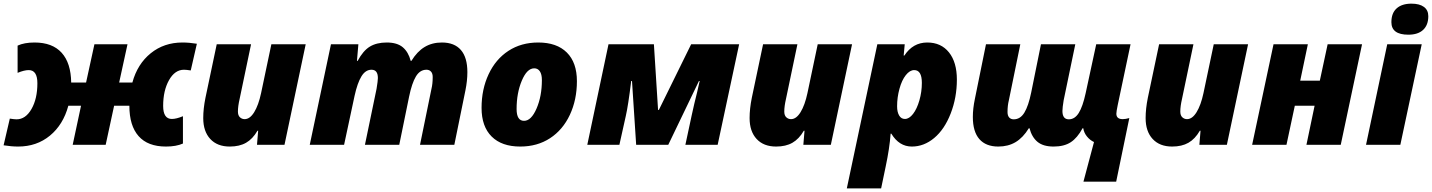

<svg xmlns="http://www.w3.org/2000/svg" viewBox="-32 -797 7883 1057"><path d="M64.9 -545.9Q101.6 -563 158.2 -563Q256.3 -563 307.4 -506.6Q358.4 -450.2 359.9 -342.8H441.9L487.8 -553.2H669.9L624 -342.8H696.8Q724.6 -444.8 797.9 -503.9Q871.1 -563 972.2 -563Q1009.8 -563 1051.8 -556.2L1018.1 -409.2Q993.2 -413.1 981 -413.1Q930.7 -413.1 898.4 -355.7Q866.2 -298.3 866.2 -213.9Q866.2 -142.1 914.1 -142.1Q938.5 -142.1 975.1 -157.2V-6.8Q938 9.8 881.8 9.8Q781.7 9.8 731 -47.6Q680.2 -105 680.2 -214.8H596.2L549.8 0H368.2L414.1 -214.8H344.2Q315.9 -110.4 242.9 -50.3Q169.9 9.8 67.9 9.8Q31.2 9.8 -12.2 2.9L22 -144Q46.9 -140.1 59.1 -140.1Q108.9 -140.1 141.4 -196.8Q173.8 -253.4 173.8 -338.9Q173.8 -411.1 126 -411.1Q101.6 -411.1 64.9 -396Z M1277.8 -183.1Q1277.8 -161.6 1288.8 -151.4Q1299.8 -141.1 1314.9 -141.1Q1343.8 -141.1 1367.4 -179.4Q1391.1 -217.8 1405.3 -284.2L1461.9 -553.2H1650.9L1534.2 0H1382.8L1389.2 -77.1H1385.3Q1358.9 -31.7 1322.5 -11Q1286.1 9.8 1232.9 9.8Q1164.1 9.8 1125.5 -32Q1086.9 -73.7 1086.9 -147Q1086.9 -198.7 1099.1 -258.8L1161.1 -553.2H1350.1L1287.1 -252Q1277.8 -211.9 1277.8 -183.1Z M1977.1 0 2041 -308.1Q2048.3 -352.1 2048.3 -367.2Q2048.3 -413.1 2013.2 -413.1Q1980 -413.1 1957.8 -376.7Q1935.5 -340.3 1919.9 -269L1862.3 0H1673.3L1790 -553.2H1940.9L1933.1 -461.9H1937Q1966.8 -517.6 2003.9 -540.3Q2041 -563 2097.2 -563Q2154.3 -563 2185.3 -536.9Q2216.3 -510.7 2229 -461.9H2232.9Q2264.6 -513.7 2305.7 -538.3Q2346.7 -563 2400.9 -563Q2469.7 -563 2505.4 -521.7Q2541 -480.5 2541 -399.9Q2541 -352.5 2530.3 -299.8L2469.2 0H2280.3L2343.3 -308.1Q2350.1 -335.4 2350.1 -373Q2350.1 -392.6 2340.8 -402.8Q2331.5 -413.1 2315.9 -413.1Q2279.8 -413.1 2257.6 -376Q2235.4 -338.9 2220.2 -265.1L2166 0Z M2832 9.8Q2730 9.8 2674.6 -45.4Q2619.1 -100.6 2619.1 -203.1Q2619.1 -305.7 2658 -388.4Q2696.8 -471.2 2767.1 -517.1Q2837.4 -563 2931.2 -563Q3033.2 -563 3088.6 -507.8Q3144 -452.6 3144 -350.1Q3144 -247.6 3105.2 -164.8Q3066.4 -82 2996.1 -36.1Q2925.8 9.8 2832 9.8ZM2909.2 -420.9Q2869.1 -420.9 2840.6 -352.8Q2812 -284.7 2812 -196.8Q2812 -131.8 2853 -131.8Q2892.6 -131.8 2921.9 -199.7Q2951.2 -267.6 2951.2 -356Q2951.2 -388.2 2939.9 -404.5Q2928.7 -420.9 2909.2 -420.9Z M3470.2 0 3447.3 -351.1H3442.9Q3426.3 -215.3 3413.1 -158.2L3377.9 0H3201.2L3317.9 -553.2H3567.9L3590.8 -191.9H3595.2L3772.9 -553.2H4037.1L3918.9 0H3741.2L3775.9 -162.1Q3789.6 -225.6 3806.2 -291Q3817.4 -336.9 3819.8 -351.1H3815.9L3647 0Z M4285.6 -183.1Q4285.6 -161.6 4296.6 -151.4Q4307.6 -141.1 4322.8 -141.1Q4351.6 -141.1 4375.2 -179.4Q4398.9 -217.8 4413.1 -284.2L4469.7 -553.2H4658.7L4542 0H4390.6L4397 -77.1H4393.1Q4366.7 -31.7 4330.3 -11Q4293.9 9.8 4240.7 9.8Q4171.9 9.8 4133.3 -32Q4094.7 -73.7 4094.7 -147Q4094.7 -198.7 4106.9 -258.8L4168.9 -553.2H4357.9L4294.9 -252Q4285.6 -211.9 4285.6 -183.1Z M4987.8 9.8Q4918 9.8 4875 -61H4871.1Q4865.2 20 4843.8 120.1L4818.8 240.2H4629.9L4797.9 -553.2H4948.7L4942.9 -491.2H4946.8Q4993.7 -563 5072.8 -563Q5148.9 -563 5192.4 -508.5Q5235.8 -454.1 5235.8 -358.9Q5235.8 -259.8 5201.7 -172.1Q5167.5 -84.5 5111.1 -37.4Q5054.7 9.8 4987.8 9.8ZM5001 -411.1Q4976.6 -411.1 4954.6 -383.3Q4932.6 -355.5 4919.7 -308.1Q4906.7 -260.7 4906.7 -211.9Q4906.7 -180.2 4918 -161.1Q4929.2 -142.1 4949.7 -142.1Q4973.1 -142.1 4994.6 -169.9Q5016.1 -197.8 5029.5 -244.6Q5043 -291.5 5043 -340.8Q5043 -411.1 5001 -411.1Z M5927.7 -90.8Q5898.9 -37.6 5862.5 -13.9Q5826.2 9.8 5768.1 9.8Q5710.9 9.8 5679.7 -16.1Q5648.4 -42 5635.7 -90.8H5631.8Q5600.1 -39.1 5559.1 -14.6Q5518.1 9.8 5463.9 9.8Q5395.5 9.8 5359.6 -31.2Q5323.7 -72.3 5323.7 -152.8Q5323.7 -199.2 5335 -252.9L5396 -553.2H5585L5522 -245.1Q5514.6 -215.8 5514.6 -180.2Q5514.6 -160.2 5523.9 -150.1Q5533.2 -140.1 5548.8 -140.1Q5585 -140.1 5607.4 -177Q5629.9 -213.9 5645 -288.1L5698.7 -553.2H5887.7L5823.7 -245.1Q5816.9 -204.1 5816.9 -186Q5816.9 -140.1 5852.1 -140.1Q5884.8 -140.1 5906.7 -175Q5928.7 -210 5944.8 -284.2L6002.9 -553.2H6191.9L6121.1 -217.8Q6113.8 -182.6 6113.8 -170.9Q6113.8 -141.1 6148.9 -141.1Q6163.6 -141.1 6185.1 -147L6112.8 203.1H5932.6L5990.7 -15.1Q5968.3 -25.4 5951.9 -45.7Q5935.5 -65.9 5931.6 -90.8Z M6465.8 -183.1Q6465.8 -161.6 6476.8 -151.4Q6487.8 -141.1 6502.9 -141.1Q6531.7 -141.1 6555.4 -179.4Q6579.1 -217.8 6593.3 -284.2L6649.9 -553.2H6838.9L6722.2 0H6570.8L6577.1 -77.1H6573.2Q6546.9 -31.7 6510.5 -11Q6474.1 9.8 6420.9 9.8Q6352.1 9.8 6313.5 -32Q6274.9 -73.7 6274.9 -147Q6274.9 -198.7 6287.1 -258.8L6349.1 -553.2H6538.1L6475.1 -252Q6465.8 -211.9 6465.8 -183.1Z M7168 -553.2 7126 -353H7233.9L7276.9 -553.2H7466.3L7349.1 0H7160.2L7205.1 -214.8H7096.2L7050.3 0H6861.3L6979 -553.2Z M7677.2 0H7488.3L7605 -553.2H7794.9ZM7627.9 -674.8Q7627.9 -725.1 7657 -751Q7686 -776.9 7738.3 -776.9Q7782.7 -776.9 7806.9 -759Q7831.1 -741.2 7831.1 -708Q7831.1 -659.2 7802.7 -632.6Q7774.4 -606 7721.2 -606Q7627.9 -606 7627.9 -674.8Z"/></svg>

Font: Open Sans Extrabold
Style: Italic
Weight: 800
Italic angle: -12°
Foundry: Ascender Corporation
Version: Version 1.10